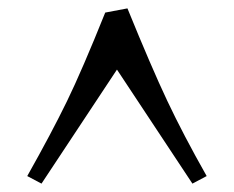

<svg xmlns="http://www.w3.org/2000/svg" viewBox="-20 -716 558 458"><path d="M259 -550 79 -278 45 -296Q103 -399 139.5 -474Q176 -549 231 -686L284 -696Q341 -556 379 -475.5Q417 -395 473 -296L439 -278Z"/></svg>

Font: Almendra
Style: Bold Italic
Weight: 700
Italic angle: -12°
Designer: Ana Sanfelippo
Foundry: Ana Sanfelippo
Version: Version 1.004